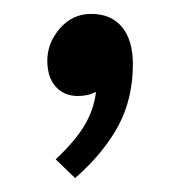

<svg xmlns="http://www.w3.org/2000/svg" viewBox="-20 -126 259 276"><path d="M171 -34Q171 16 150 55Q129 94 88 130L60 103Q87 78 101 55Q115 32 118 6Q107 12 92 12Q72 12 60 -1.5Q48 -15 48 -39Q48 -64 66 -85Q84 -106 111 -106Q140 -106 155.5 -87Q171 -68 171 -34Z"/></svg>

Font: KoHo Medium
Style: Regular
Weight: 500
Version: Version 1.000; ttfautohint (v1.6)